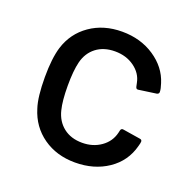

<svg xmlns="http://www.w3.org/2000/svg" viewBox="-99 -616 724 723"><g transform="rotate(20 262.5 -254.0)"><path d="M71 -134Q57 -176 57 -256Q57 -331 71 -377Q91 -441 145 -478.5Q199 -516 273 -516Q347 -516 402.5 -479Q458 -442 476 -384Q483 -363 483 -352V-350Q483 -343 474 -341L403 -331H401Q395 -331 393 -340L390 -354Q383 -390 350.5 -413.5Q318 -437 273 -437Q228 -437 198 -414Q168 -391 158 -351Q149 -315 149 -255Q149 -194 158 -159Q168 -118 198 -94.5Q228 -71 273 -71Q316 -71 348 -93.5Q380 -116 389 -153L391 -162Q393 -173 403 -171L472 -160Q481 -159 481 -151Q481 -146 477 -132Q460 -67 404.5 -29.5Q349 8 273 8Q199 8 145 -30Q91 -68 71 -134Z"/></g></svg>

Font: Barlow GEO Medium
Style: Regular
Weight: 500
Designer: Jeremy Tribby
Foundry: Tribby Type
Version: Version 1.408